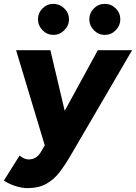

<svg xmlns="http://www.w3.org/2000/svg" viewBox="-39 -759 702 991"><path d="M-19 173 62 44Q87 64 109 64Q150 64 173 24L192 -9L44 -500H221L295 -187L466 -500H643L334 29Q297 93 268 130.5Q239 168 199.5 190Q160 212 103 212Q73 212 38.5 200.5Q4 189 -19 173ZM157 -659Q157 -692 180.5 -715.5Q204 -739 237 -739Q269 -739 293 -715.5Q317 -692 317 -659Q317 -627 293 -603Q269 -579 237 -579Q204 -579 180.5 -603Q157 -627 157 -659ZM502 -739Q535 -739 558.5 -715.5Q582 -692 582 -659Q582 -627 558.5 -603Q535 -579 502 -579Q469 -579 445.5 -603Q422 -627 422 -659Q422 -692 445.5 -715.5Q469 -739 502 -739Z"/></svg>

Font: Oak Sans ExtraBold
Style: Italic
Weight: 800
Italic angle: -9.49998°
Foundry: Erik Kennedy, Walven
Version: Version 1.000